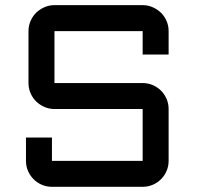

<svg xmlns="http://www.w3.org/2000/svg" viewBox="-20 -720 760 740"><path d="M189.9 -299.8Q169.4 -299.8 151.1 -307.9Q132.8 -315.9 119.1 -329.3Q105.5 -342.8 97.7 -361.1Q89.8 -379.4 89.8 -399.9V-600.1Q89.8 -620.6 97.7 -638.9Q105.5 -657.2 119.1 -670.7Q132.8 -684.1 151.1 -692.1Q169.4 -700.2 189.9 -700.2H529.8Q550.3 -700.2 568.6 -692.1Q586.9 -684.1 600.6 -670.7Q614.3 -657.2 622.1 -638.9Q629.9 -620.6 629.9 -600.1V-509.8H529.8V-600.1H189.9V-399.9H529.8Q550.3 -399.9 568.6 -392.1Q586.9 -384.3 600.6 -370.6Q614.3 -356.9 622.1 -338.6Q629.9 -320.3 629.9 -299.8V-100.1Q629.9 -79.6 622.1 -61.3Q614.3 -43 600.6 -29.3Q586.9 -15.6 568.6 -7.8Q550.3 0 529.8 0H180.2Q159.7 0 141.4 -7.8Q123 -15.6 109.4 -29.3Q95.7 -43 87.9 -61.3Q80.1 -79.6 80.1 -100.1V-189.9H180.2V-100.1H529.8V-299.8Z"/></svg>

Font: Aldrich [RUS by Daymarius]
Style: Regular
Weight: 400
Designer: Matthew Desmond
Foundry: Matthew Desmond
Version: Version 1.002 August 24, 2018